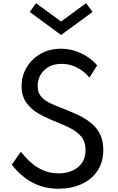

<svg xmlns="http://www.w3.org/2000/svg" viewBox="-20 -1138 723 1174"><path d="M336.5 16Q416 16 478 -12Q540 -40 575.8 -93.2Q611.5 -146.5 611.5 -222Q611.5 -278 591.8 -317.5Q572 -357 537.5 -385.2Q503 -413.5 457.5 -434.8Q412 -456 361 -476Q323 -490.5 288.5 -506.2Q254 -522 232 -547Q210 -572 210 -613.5Q210 -648 227 -678.5Q244 -709 276.2 -728.2Q308.5 -747.5 355 -747.5Q412 -747.5 457 -721.8Q502 -696 526.5 -663.5L574 -738Q554 -763.5 520.5 -786.8Q487 -810 444.2 -825Q401.5 -840 353.5 -840Q282 -840 227.5 -808.5Q173 -777 142.5 -725Q112 -673 112 -612Q112 -551.5 140.2 -511.5Q168.5 -471.5 210.8 -446.5Q253 -421.5 294 -405Q352.5 -382 400 -359.5Q447.5 -337 475.2 -304.8Q503 -272.5 503 -219.5Q503 -173 480.8 -141.5Q458.5 -110 421.5 -94Q384.5 -78 339 -78Q291 -78 253 -93Q215 -108 186.5 -130Q158 -152 138.5 -174Q119 -196 107.5 -210L52 -131Q62.5 -117 85 -92.8Q107.5 -68.5 142.5 -43.5Q177.5 -18.5 226 -1.2Q274.5 16 336.5 16ZM353.5 -924 546 -1065 506.5 -1118.5 353.5 -1006.5 200.5 -1118.5 161.5 -1065Z"/></svg>

Font: Spartan Medium
Style: Regular
Weight: 500
Designer: Matt Bailey, Mirko Velimirovic
Foundry: Matt Bailey
Version: Version 1.003; ttfautohint (v1.8.3)